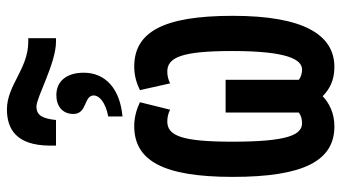

<svg xmlns="http://www.w3.org/2000/svg" viewBox="-230 -720 961 540"><g transform="rotate(-90 250.0 -450.5)"><path d="M110 -792V-773H182C186 -811 195 -828 220 -828C246 -828 342 -773 402 -773H412V-851H402C326 -851 280 -911 212 -911C158 -911 111 -886 110 -792ZM192 -626V-586C270 -593 315 -634 315 -695C315 -742 292 -772 252 -772C221 -772 199 -755 199 -724C199 -685 251 -695 251 -667C251 -651 232 -634 192 -626ZM164 10C202 10 230 -5 249 -23C267 -5 292 10 331 10C422 10 475 -77 475 -276C475 -474 428 -553 332 -553C306 -553 285 -546 266 -537L285 -452C295 -457 306 -460 318 -460C358 -460 376 -420 376 -277C376 -122 352 -81 324 -81C313 -81 303 -84 295 -90V-296H203V-90C195 -84 185 -81 173 -81C140 -81 121 -122 121 -277C121 -420 138 -460 178 -460C190 -460 202 -457 211 -452L232 -537C213 -546 190 -553 165 -553C69 -553 22 -474 22 -276C22 -77 67 10 164 10Z"/></g></svg>

Font: Noto Sans Mono ExtraCondensed SemiBold
Style: Regular
Weight: 600
Width: 2
Designer: Monotype Design Team
Foundry: Monotype Imaging Inc.
Version: Version 2.014